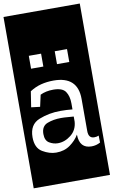

<svg xmlns="http://www.w3.org/2000/svg" viewBox="-129 -975 738 1247"><g transform="rotate(-10 239.5 -352.0)"><path d="M-12 213V-917H491V213ZM277 -640V-555H358V-640ZM106 -640V-555H187V-640ZM79 -411 63 -308 121 -301 138 -378Q175 -396 224 -396Q284 -396 304.5 -366Q325 -336 325 -288V-248Q307 -250 286.5 -251Q266 -252 246 -252Q171 -252 104.5 -225.5Q38 -199 38 -115Q38 -44 83.5 -17Q129 10 173 10Q227 10 265.5 -18Q304 -46 325 -82V-80Q327 10 406 10Q437 10 464 -5L463 -51Q450 -45 433 -45Q395 -45 395 -93V-305Q395 -454 236 -454Q192 -454 153 -444Q114 -434 79 -411ZM325 -167Q321 -112 280.5 -80Q240 -48 194 -48Q165 -48 138 -64Q111 -80 111 -123Q111 -175 151.5 -190.5Q192 -206 242 -206Q264 -206 285 -204Q306 -202 325 -201Z"/></g></svg>

Font: Zilla Slab Highlight Regular
Style: Regular
Weight: 400
Designer: Typotheque Type Foundry
Foundry: Typotheque type foundry
Version: Version 1.1; 2017; ttfautohint (v1.6)